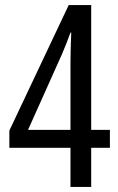

<svg xmlns="http://www.w3.org/2000/svg" viewBox="-20 -740 469 760"><path d="M415 -155H341V0H259V-155H17V-223L252 -720H341V-226H415ZM259 -498Q259 -521 260 -555.5Q261 -590 262 -611H259Q242 -564 225 -525L91 -226H259Z"/></svg>

Font: Noto Sans Lao ExtraCondensed
Style: Regular
Weight: 400
Width: 2
Designer: Monotype Design Team
Foundry: Monotype Imaging Inc.
Version: Version 2.004; ttfautohint (v1.8.4.7-5d5b)